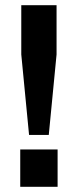

<svg xmlns="http://www.w3.org/2000/svg" viewBox="-20 -720 300 740"><path d="M92 -200H168L198 -510V-700H62V-510ZM58 0H202V-144H58Z"/></svg>

Font: Pescante Normal
Style: Regular
Weight: 400
Designer: Ariel Martín Pérez
Foundry: Tunera Type Foundry
Version: Version 1.000;FEAKit 1.0